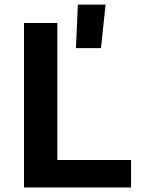

<svg xmlns="http://www.w3.org/2000/svg" viewBox="-20 -832 660 852"><path d="M86.5 0H561.5V-122H234.5V-730H86.5ZM317 -618.5H428L448.5 -811.5H325.5Z"/></svg>

Font: Monaspace Neon
Style: Bold
Weight: 700
Designer: Riley Cran & the Lettermatic Team
Foundry: Lettermatic
Version: Version 1.200 (Monaspace Neon)